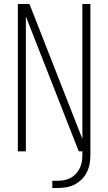

<svg xmlns="http://www.w3.org/2000/svg" viewBox="-20 -755 540 958"><path d="M241 183V147H266Q283 147 300 144Q317 141 332 133Q347 125 358.5 112.5Q370 100 377.5 85Q385 70 388 53Q391 36 391 19V0H373L109 -673V0H69V-735H127L391 -62V-735H431V19Q431 42 427 63.5Q423 85 413 105Q403 125 387 140.5Q371 156 351.5 166Q332 176 310 179.5Q288 183 266 183Z"/></svg>

Font: Iosevka SS04 Extralight
Style: Regular
Weight: 200
Monospace: yes
Designer: Belleve Invis
Foundry: Belleve Invis
Version: Version 19.0.0; ttfautohint (v1.8.4)